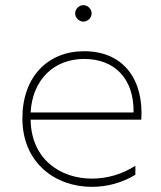

<svg xmlns="http://www.w3.org/2000/svg" viewBox="-20 -722 626 746"><path d="M337 4C395 4 453 -11 506 -43V-78C455 -45 396 -28 337 -28C214 -28 101 -104 99 -257H529C539 -410 462 -523 307 -523C166 -523 67 -424 67 -262C67 -88 196 4 337 4ZM499 -285H99C106 -413 190 -493 307 -493C424 -493 501 -418 499 -285ZM304 -638C321 -638 336 -653 336 -670C336 -687 321 -702 304 -702C287 -702 272 -687 272 -670C272 -653 287 -638 304 -638Z"/></svg>

Font: Chess Sans ExtraLight
Style: Regular
Weight: 275
Designer: Wolf Bōese
Foundry: Wolf Bōese
Version: Version 7.223;Glyphs 3.3 (3306)